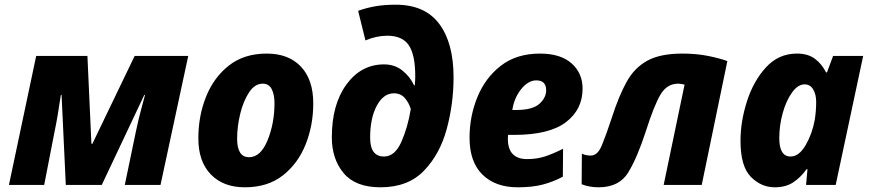

<svg xmlns="http://www.w3.org/2000/svg" viewBox="-20 -787 3700 817"><path d="M18 0H168L212 -226Q219 -259 225.5 -297.5Q232 -336 239 -383H242L260 0H413L594 -383H597Q592 -362 581.5 -324.5Q571 -287 559 -231L511 0H663L781 -549H553L373 -175H369L352 -549H134Z M1022 10Q1119 10 1183.5 -40.5Q1248 -91 1280.5 -172.5Q1313 -254 1313 -347Q1313 -448 1260.5 -503.5Q1208 -559 1115 -559Q1019 -559 954.5 -508.5Q890 -458 857 -376Q824 -294 824 -198Q824 -100 877 -45Q930 10 1022 10ZM1040 -118Q989 -118 989 -197Q989 -248 1002 -302Q1015 -356 1039.5 -393.5Q1064 -431 1098 -431Q1124 -431 1136 -408Q1148 -385 1148 -348Q1148 -262 1118.5 -190Q1089 -118 1040 -118Z M1599 10Q1716 10 1784 -60.5Q1852 -131 1881 -238.5Q1910 -346 1910 -458Q1910 -604 1849 -685.5Q1788 -767 1664 -767Q1614 -767 1575.5 -760Q1537 -753 1504 -741L1535 -615Q1582 -635 1628 -635Q1692 -635 1719.5 -594.5Q1747 -554 1747 -462Q1747 -446 1745 -424H1742Q1724 -462 1691.5 -487.5Q1659 -513 1614 -513Q1517 -513 1454.5 -428Q1392 -343 1392 -203Q1392 -110 1442.5 -50Q1493 10 1599 10ZM1614 -121Q1555 -121 1555 -201Q1555 -285 1583.5 -337.5Q1612 -390 1656 -390Q1685 -390 1702.5 -370Q1720 -350 1728 -323Q1715 -244 1687.5 -182.5Q1660 -121 1614 -121Z M2183 10Q2245 10 2289 -1.5Q2333 -13 2375 -35L2376 -154Q2332 -132 2298 -121Q2264 -110 2223 -110Q2141 -110 2141 -197Q2141 -207 2142 -213H2167Q2317 -213 2388 -267Q2459 -321 2459 -410Q2459 -476 2412 -517.5Q2365 -559 2278 -559Q2178 -559 2111.5 -507.5Q2045 -456 2011.5 -374Q1978 -292 1978 -201Q1978 -98 2033 -44Q2088 10 2183 10ZM2160 -319Q2168 -371 2198 -408Q2228 -445 2262 -445Q2304 -445 2304 -403Q2304 -371 2275 -345Q2246 -319 2176 -319Z M2527 10Q2615 10 2653.5 -53.5Q2692 -117 2728 -228Q2763 -338 2790.5 -384.5Q2818 -431 2866 -431Q2875 -431 2893 -427L2804 0H2966L3075 -527Q3043 -539 2993 -549Q2943 -559 2884 -559Q2789 -559 2734 -528.5Q2679 -498 2646 -438Q2613 -378 2584 -288Q2559 -212 2541 -168.5Q2523 -125 2494 -125Q2486 -125 2476.5 -126.5Q2467 -128 2456 -133L2455 -3Q2488 10 2527 10Z M3344 -121Q3296 -121 3296 -199Q3296 -253 3310.5 -305.5Q3325 -358 3350 -393Q3375 -428 3404 -428Q3427 -428 3440 -407Q3453 -386 3453 -353Q3453 -316 3447 -277Q3436 -217 3408 -169Q3380 -121 3344 -121ZM3277 10Q3324 10 3356 -11.5Q3388 -33 3412 -67H3416L3410 0H3536L3653 -549H3525L3499 -479H3495Q3477 -515 3447.5 -537Q3418 -559 3371 -559Q3293 -559 3239.5 -500.5Q3186 -442 3158.5 -356Q3131 -270 3131 -188Q3131 -79 3175 -34.5Q3219 10 3277 10Z"/></svg>

Font: Noto Sans Display Extra
Style: Italic
Weight: 800
Italic angle: -12°
Designer: Monotype Design Team
Foundry: Monotype Imaging Inc.
Version: Version 1.900